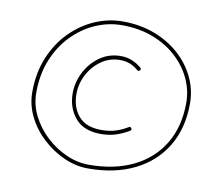

<svg xmlns="http://www.w3.org/2000/svg" viewBox="-74 -763 975 839"><g transform="rotate(10 413.5 -343.5)"><path d="M516.1 -475.1Q510.7 -468.8 503.9 -474.6Q469.7 -504.9 423.8 -504.9Q377.4 -504.9 340.6 -479Q303.7 -453.1 282.2 -412.1Q260.7 -371.1 260.7 -325.7Q260.7 -266.6 293.7 -228Q326.7 -189.5 395 -189.5Q430.7 -189.5 458.7 -198.5Q486.8 -207.5 511.2 -222.7Q518.6 -227.1 522.9 -219.7Q527.3 -212.4 520 -208Q494.1 -192.4 463.9 -182.1Q433.6 -171.9 395 -171.9Q319.3 -171.9 281.7 -216.8Q244.1 -261.7 244.1 -325.7Q244.1 -375 267.3 -420.2Q290.5 -465.3 331.1 -493.9Q371.6 -522.5 423.8 -522.5Q451.2 -522.5 474.1 -512.9Q497.1 -503.4 515.6 -487.3Q522 -481.9 516.1 -475.1ZM69.3 -300.8Q69.3 -385.7 97.7 -454.3Q126 -522.9 174.1 -571.8Q222.2 -620.6 282.2 -646.7Q342.3 -672.9 405.8 -672.9Q483.9 -672.9 548.3 -648.2Q612.8 -623.5 659.4 -581.1Q706.1 -538.6 731.4 -484.4Q756.8 -430.2 756.8 -371.1Q756.8 -260.3 708.3 -179.9Q659.7 -99.6 572 -56.6Q484.4 -13.7 367.2 -13.7Q313.5 -13.7 260.7 -36.9Q208 -60.1 164.6 -100.1Q121.1 -140.1 95.2 -191.9Q69.3 -243.7 69.3 -300.8ZM86.9 -300.8Q86.9 -247.6 111.3 -199Q135.7 -150.4 176.5 -112.3Q217.3 -74.2 267.1 -52.2Q316.9 -30.3 367.2 -30.3Q481 -30.3 564.7 -71.3Q648.4 -112.3 694.3 -188.7Q740.2 -265.1 740.2 -371.1Q740.2 -426.3 716.3 -477.3Q692.4 -528.3 648.2 -568.8Q604 -609.4 542.5 -632.8Q481 -656.2 405.8 -656.2Q345.7 -656.2 288.8 -631.6Q231.9 -606.9 186.3 -560.3Q140.6 -513.7 113.8 -448.2Q86.9 -382.8 86.9 -300.8Z"/></g></svg>

Font: Mikhak Thin
Style: Regular
Weight: 100
Designer: Amin Abedi
Version: Version 3.3